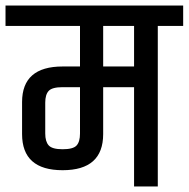

<svg xmlns="http://www.w3.org/2000/svg" viewBox="-49 -676 684 696"><path d="M437 0V-360H325V-190Q325 -59 178 -59Q31 -59 31 -190V-306Q31 -435 178 -435H241V-582H-29V-656H615V-582H523V0ZM325 -435H437V-582H325ZM241 -192V-360H178Q140 -360 127.5 -346.5Q115 -333 115 -304V-192Q115 -163 127.5 -149Q140 -135 178 -135Q216 -135 228.5 -148.5Q241 -162 241 -192Z"/></svg>

Font: Khand Medium
Style: Regular
Weight: 500
Designer: Devanagari: Sanchit Sawaria, Jyotish Sonowal; Latin: Satya Rajpurohit
Foundry: Indian Type Foundry
Version: Version 1.100;PS 1.0;hotconv 1.0.78;makeotf.lib2.5.61930; tt